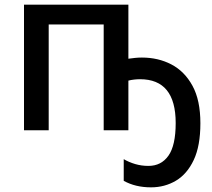

<svg xmlns="http://www.w3.org/2000/svg" viewBox="-20 -559 911 824"><path d="M531 -307Q545 -309 559.5 -310.5Q574 -312 589 -312Q659 -312 715.5 -282.5Q772 -253 806 -191Q840 -129 840 -30Q840 67 811.5 127.5Q783 188 735 216.5Q687 245 628 245Q561 245 511 217V124Q533 137 560 145Q587 153 617 153Q672 153 703 109Q734 65 734 -31Q734 -219 581 -219Q569 -219 555.5 -217.5Q542 -216 531 -213V0H425V-454H189V0H83V-539H531Z"/></svg>

Font: Noto Sans Medium
Style: Regular
Weight: 500
Designer: Monotype Design Team
Foundry: Monotype Imaging Inc.
Version: Version 2.007